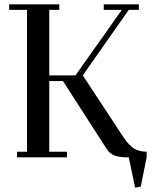

<svg xmlns="http://www.w3.org/2000/svg" viewBox="-20 -722 713 881"><path d="M22 -676.8V-702.1H252V-676.8H206.1V-376H326.2L539.1 -676.8H456.1V-702.1H617.2V-676.8H570.8L359.9 -376L546.9 -91.8Q572.8 -53.2 596.4 -39.6Q620.1 -25.9 652.8 -25.9V0L626 133.8L600.1 139.2L570.8 0H563Q529.8 0 506.3 -8.3Q482.9 -16.6 467.8 -41L269 -350.1H206.1V-25.9H287.1V0H58.1V-25.9H104V-676.8Z"/></svg>

Font: Dehuti Alt
Style: Bold
Weight: 700
Version: Version 1.2